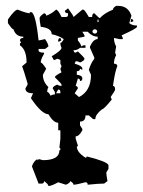

<svg xmlns="http://www.w3.org/2000/svg" viewBox="-20 -619 484 649"><path d="M143.6 9.8Q143.6 3.4 128.9 -6.8Q128.9 1.5 121.6 1.5H110.4L87.9 -56.6Q93.3 -73.7 106.4 -81.5V-77.6Q110.4 -77.6 110.4 -81.5L125 -77.6Q180.7 -77.6 180.7 -110.8Q184.1 -110.8 184.1 -115.2Q184.1 -119.1 180.7 -119.1L184.1 -149.9V-178.7H176.8V-204.1Q160.6 -204.1 143.6 -232.9Q121.1 -232.9 84.5 -287.1L91.8 -303.7Q65.9 -303.7 65.9 -320.3L73.2 -333V-336.9Q58.6 -386.7 54.7 -395L69.8 -407.7Q69.8 -450.7 47.4 -465.8V-470.2Q47.4 -474.1 51.3 -474.1L47.4 -482.4Q47.4 -490.7 58.6 -490.7V-495.1Q33.7 -495.1 25.4 -520Q20.5 -520 6.8 -541V-553.2Q29.8 -586.4 40 -586.4Q69.3 -574.2 80.6 -574.2V-578.1H84.5Q100.1 -578.1 110.4 -482.4Q113.8 -482.4 132.3 -486.8Q143.6 -470.7 143.6 -461.9L132.3 -453.6H110.4V-449.2Q110.4 -440.9 128.9 -440.9V-437Q117.7 -418.5 117.7 -407.7Q122.6 -407.7 136.2 -386.7L125 -366.2Q125 -342.3 143.6 -324.7Q139.6 -317.4 139.6 -308.1Q145 -308.1 150.9 -295.4Q157.2 -299.8 165.5 -299.8V-308.1L158.2 -320.3Q158.2 -326.7 173.3 -333Q179.7 -328.6 188 -328.6V-333Q188 -335.9 165.5 -357.9Q165.5 -363.3 188 -374.5Q184.1 -382.3 184.1 -386.7L188 -395L184.1 -403.8V-416Q177.2 -420.4 173.3 -420.4Q166 -416 162.1 -416L154.8 -428.7Q188 -448.7 188 -457.5Q184.1 -464.8 184.1 -474.1Q189.5 -474.1 195.3 -486.8Q179.7 -498 154.8 -503.4Q154.8 -524.4 117.7 -528.3Q113.8 -549.3 113.8 -557.6Q113.8 -564 128.9 -574.2Q136.2 -572.8 136.2 -565.9Q155.8 -573.2 169.4 -586.4Q176.3 -586.4 188 -561.5H202.6Q210 -561.5 210 -569.8V-574.2Q199.2 -574.2 199.2 -582.5L210 -590.8Q228.5 -565.9 228.5 -561.5L258.3 -586.4H261.7Q266.1 -586.4 280.3 -561.5H291.5Q291.5 -574.2 298.8 -574.2Q314.9 -557.6 317.4 -557.6Q332 -574.2 361.8 -586.4Q361.8 -592.8 372.6 -599.1H379.9Q413.1 -599.1 424.3 -565.9L417 -541Q425.8 -532.7 442.9 -532.7V-528.3Q442.9 -522.9 391.1 -499.5L395 -490.7V-486.8H383.8L365.2 -490.7Q365.2 -475.6 372.6 -461.9L369.1 -440.9L372.6 -432.6Q365.2 -418.9 365.2 -403.8Q376.5 -403.8 376.5 -395Q369.1 -379.9 361.8 -328.6Q369.1 -328.6 369.1 -316.4Q369.1 -312.5 354 -291L357.9 -282.7Q331.1 -249.5 324.7 -249.5Q302.2 -231.9 302.2 -216.3H294.9L280.3 -229H269Q269 -208 250.5 -208V-195.3L258.3 -183.1V-178.7Q247.6 -158.2 235.8 -158.2V-149.9L243.2 -127.4Q243.2 -123.5 239.7 -123.5Q239.7 -104.5 269 -85.9Q272.9 -85.9 272.9 -90.3Q341.8 -73.2 346.7 -61V-48.3L339.4 -36.1Q339.4 -27.8 343.3 -6.8L332 1.5Q313.5 1.5 276.4 5.4Q276.4 -2.9 269 -2.9Q237.8 5.4 228.5 5.4Q228.5 -0.5 217.3 -6.8Q217.3 -0.5 202.6 5.4L176.8 -2.9Q153.8 9.8 143.6 9.8ZM421.4 -543.9 423.3 -555.2Q430.7 -554.2 430.7 -546.9ZM313 -544.4V-552.7H309.6V-544.4ZM247.1 -291Q287.6 -311.5 287.6 -366.2L280.3 -382.8Q286.6 -404.8 298.8 -420.4V-424.3L284.2 -457.5V-461.9Q295.4 -486.8 310.1 -486.8V-495.1Q292 -495.1 276.4 -511.7H258.3L265.6 -499.5V-495.1L243.2 -490.7V-482.4Q254.4 -468.8 254.4 -461.9L261.7 -465.8H269V-457.5H250.5Q242.2 -449.2 228.5 -449.2Q229.5 -440.9 235.8 -440.9L243.2 -445.3Q265.6 -424.3 265.6 -420.4Q265.6 -414.1 250.5 -407.7Q244.1 -412.1 235.8 -412.1L232.4 -403.8Q258.3 -396.5 258.3 -386.7V-382.8L250.5 -386.7Q250.5 -378.4 239.7 -378.4V-366.2Q258.3 -364.7 258.3 -353.5Q258.3 -345.2 250.5 -345.2Q250.5 -353.5 243.2 -353.5L235.8 -328.6Q243.2 -327.1 243.2 -320.3L232.4 -303.7ZM180.2 -478.5H176.3Q176.3 -490.7 184.1 -490.7L187.5 -482.4ZM184.1 -303.7V-308.1Q184.1 -316.4 176.8 -316.4L169.4 -303.7ZM300.8 -505.4Q303.7 -505.4 306.2 -507.6Q308.6 -509.8 308.6 -512.7Q308.6 -515.6 306.2 -517.8Q303.7 -520 300.8 -520Q297.4 -520 294.9 -517.8Q292.5 -515.6 292.5 -512.7Q292.5 -509.8 294.9 -507.6Q297.4 -505.4 300.8 -505.4Z"/></svg>

Font: Truetypewriter PolyglOTT
Style: Regular
Weight: 400
Designer: Sergey Beatoff a.k.a. Sam_T
Version: Version 3.76